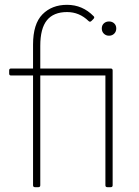

<svg xmlns="http://www.w3.org/2000/svg" viewBox="-20 -776 575 796"><path d="M125 0Q117 0 117 -8V-463H26Q18 -463 18 -471V-484Q18 -492 26 -492H117V-591Q117 -677 156 -716.5Q195 -756 258 -756Q322 -756 368 -709Q374 -704 367 -697L359 -689Q353 -683 347 -689Q309 -726 258 -726Q202 -726 174.5 -692Q147 -658 147 -586V-492H439Q447 -492 447 -484V-8Q447 0 439 0H425Q417 0 417 -8V-463H147V-8Q147 0 139 0ZM432 -628Q419 -628 410.5 -636.5Q402 -645 402 -658Q402 -671 410.5 -679Q419 -687 432 -687Q445 -687 453.5 -679Q462 -671 462 -658Q462 -645 453.5 -636.5Q445 -628 432 -628Z"/></svg>

Font: LINE Seed Sans Thin
Style: Regular
Weight: 250
Designer: LINE VX Design & Dalton Maag Ltd & Sandoll Inc
Foundry: Dalton Maag Ltd
Version: Version 1.003